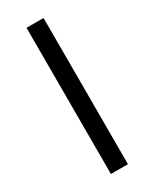

<svg xmlns="http://www.w3.org/2000/svg" viewBox="-187 -763 653 812"><g transform="rotate(-30 139.5 -357.0)"><path d="M98.1 0V-713.9H181.2V0Z"/></g></svg>

Font: Open Sans ACDW
Style: acdw
Weight: 400
Foundry: Ascender Corporation
Version: Version 1.10